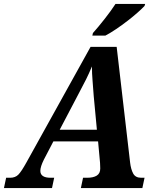

<svg xmlns="http://www.w3.org/2000/svg" viewBox="-65 -951 789 971"><path d="M-45 0 -34 -52H-14Q12 -52 27.5 -67.5Q43 -83 69 -130L393 -714H525L593 -129Q597 -95 608.5 -73.5Q620 -52 649 -52H666L655 0H344L355 -52H376Q407 -52 424.5 -63Q442 -74 442 -99Q442 -106 441.5 -113Q441 -120 441 -127L431 -236H205L157 -144Q139 -108 139 -87Q139 -52 191 -52H209L198 0ZM331 -474 237 -295H425L409 -465Q406 -509 403 -544Q400 -579 400 -615Q385 -579 370.5 -550Q356 -521 331 -474ZM402 -771 405 -784Q431 -813 464 -855Q497 -897 519 -931H669L666 -921Q654 -908 631.5 -888Q609 -868 580.5 -846Q552 -824 522.5 -804Q493 -784 468 -771Z"/></svg>

Font: Noto Serif SemiCondensed
Style: Bold Italic
Weight: 700
Width: 4
Italic angle: -12°
Designer: Monotype Design Team
Foundry: Monotype Imaging Inc.
Version: Version 2.014